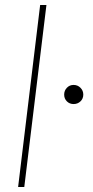

<svg xmlns="http://www.w3.org/2000/svg" viewBox="-20 -743 368 763"><path d="M52 0 139.5 -723H164.5L76.5 0ZM235 -367Q235 -383 245.8 -394.2Q256.5 -405.5 272.5 -405.5Q288.5 -405.5 299.8 -394.2Q311 -383 311 -367Q311 -351 299.8 -340.2Q288.5 -329.5 272.5 -329.5Q256.5 -329.5 245.8 -340.2Q235 -351 235 -367Z"/></svg>

Font: Lato ExtraLight
Style: Italic
Weight: 275
Italic angle: -7°
Designer: Lukasz Dziedzic with Adam Twardoch and Botio Nikoltchev
Foundry: tyPoland Lukasz Dziedzic
Version: Version 2.015; 2015-08-06; http://www.latofonts.com/